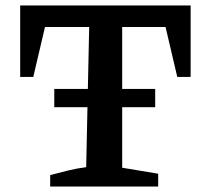

<svg xmlns="http://www.w3.org/2000/svg" viewBox="-20 -684 754 704"><path d="M679 -664V-402H630L587 -585H428V-69L560 -47V0H164V-42Q198 -51 230.5 -59Q263 -67 296 -71L307 -585H145L102 -402H54V-664ZM179 -358H549V-291H179Z"/></svg>

Font: Piazzolla Thin
Style: Bold
Weight: 700
Version: Version 2.005